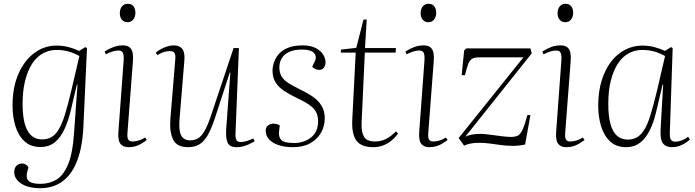

<svg xmlns="http://www.w3.org/2000/svg" viewBox="-20 -761 3662 1011"><path d="M388 -316H385L354 -185Q341 -128 320.5 -83Q300 -38 269.5 -12.5Q239 13 193 13Q141 13 108.5 -17.5Q76 -48 61 -97.5Q46 -147 46 -205Q46 -302 77.5 -373Q109 -444 161.5 -482.5Q214 -521 277 -521Q312 -521 341.5 -513Q371 -505 397 -493L429 -513L438 -508L419 -91Q416 -29 405 21.5Q394 72 375.5 110.5Q357 149 330 176Q303 203 268.5 216.5Q234 230 192 230Q161 230 136 224Q111 218 93 206.5Q75 195 65 179.5Q55 164 55 146Q55 124 66.5 112Q78 100 96 100Q103 100 109.5 102.5Q116 105 121 109.5Q126 114 130 120L124 142Q118 163 122.5 178Q127 193 144 200Q161 207 194 207Q240 207 277 185Q314 163 338.5 104.5Q363 46 370 -61ZM201 -27Q229 -27 250 -38.5Q271 -50 288.5 -78.5Q306 -107 321.5 -156.5Q337 -206 355 -282L398 -466Q367 -483 339 -490.5Q311 -498 276 -498Q239 -498 206 -480Q173 -462 149.5 -426Q126 -390 112.5 -337Q99 -284 99 -214Q99 -119 125 -73Q151 -27 201 -27Z M631 -441Q633 -469 627.5 -482Q622 -495 604 -495Q590 -495 574.5 -490.5Q559 -486 537 -475L531 -490Q555 -505 578 -513.5Q601 -522 626 -522Q651 -522 663 -511.5Q675 -501 678.5 -482.5Q682 -464 680 -440L651 -60Q649 -34 656 -25Q663 -16 677 -16Q692 -16 708.5 -20.5Q725 -25 744 -37L753 -24Q740 -14 725 -5Q710 4 693.5 9Q677 14 658 14Q635 14 622 4Q609 -6 605.5 -23.5Q602 -41 603 -61ZM611 -691Q611 -714 622.5 -727.5Q634 -741 652 -741Q666 -741 674.5 -735.5Q683 -730 688 -719.5Q693 -709 693 -694Q693 -673 682 -658.5Q671 -644 651 -644Q634 -644 622.5 -656.5Q611 -669 611 -691Z M800 -484Q811 -493 826 -501.5Q841 -510 859 -516Q877 -522 895 -522Q925 -522 939.5 -504Q954 -486 951 -445L925 -128Q921 -70 935 -46Q949 -22 981 -22Q1003 -22 1021 -31.5Q1039 -41 1056 -69.5Q1073 -98 1092 -155L1210 -508H1238L1220 -56Q1219 -33 1225.5 -23Q1232 -13 1248 -13Q1260 -13 1276 -17.5Q1292 -22 1314 -32L1321 -17Q1311 -12 1300 -6Q1289 0 1276.5 4.5Q1264 9 1251.5 11.5Q1239 14 1226 14Q1188 14 1178 -11Q1168 -36 1171 -81L1193 -379H1190L1113 -143Q1094 -85 1074.5 -50.5Q1055 -16 1030 -1Q1005 14 971 14Q910 14 891 -27Q872 -68 877 -134L903 -449Q905 -471 899 -481.5Q893 -492 875 -492Q859 -492 843 -487Q827 -482 809 -471Z M1530 -8Q1580 -8 1617.5 -37Q1655 -66 1655 -123Q1655 -152 1643.5 -172.5Q1632 -193 1607 -210Q1582 -227 1541 -246Q1504 -264 1476 -282.5Q1448 -301 1431.5 -326.5Q1415 -352 1415 -389Q1415 -410 1423 -433.5Q1431 -457 1448.5 -477Q1466 -497 1497 -509.5Q1528 -522 1574 -522Q1616 -522 1642.5 -508Q1669 -494 1681.5 -474Q1694 -454 1694 -433Q1694 -416 1685.5 -404.5Q1677 -393 1660 -393Q1649 -393 1639.5 -398Q1630 -403 1624 -409L1634 -431Q1651 -460 1635 -480Q1619 -500 1569 -500Q1530 -500 1503.5 -488Q1477 -476 1464 -455Q1451 -434 1451 -406Q1451 -376 1464 -356.5Q1477 -337 1500.5 -322.5Q1524 -308 1556 -292Q1589 -276 1614 -260.5Q1639 -245 1655.5 -227.5Q1672 -210 1681 -188.5Q1690 -167 1690 -138Q1690 -96 1670 -61.5Q1650 -27 1613 -6.5Q1576 14 1522 14Q1479 14 1446.5 3Q1414 -8 1396.5 -27.5Q1379 -47 1379 -73Q1379 -91 1391.5 -100.5Q1404 -110 1420 -110Q1428 -110 1437 -107.5Q1446 -105 1453 -101L1449 -64Q1447 -39 1461.5 -23.5Q1476 -8 1530 -8Z M1776 -500 1856 -509 1894 -658H1911L1902 -508H2065L2063 -484H1901L1884 -113Q1882 -67 1896.5 -41.5Q1911 -16 1955 -16Q1987 -16 2014 -30Q2041 -44 2064 -69L2076 -58Q2061 -37 2041 -20.5Q2021 -4 1997 5Q1973 14 1946 14Q1881 14 1856 -21.5Q1831 -57 1835 -132L1853 -484H1774Z M2215 -441Q2217 -469 2211.5 -482Q2206 -495 2188 -495Q2174 -495 2158.5 -490.5Q2143 -486 2121 -475L2115 -490Q2139 -505 2162 -513.5Q2185 -522 2210 -522Q2235 -522 2247 -511.5Q2259 -501 2262.5 -482.5Q2266 -464 2264 -440L2235 -60Q2233 -34 2240 -25Q2247 -16 2261 -16Q2276 -16 2292.5 -20.5Q2309 -25 2328 -37L2337 -24Q2324 -14 2309 -5Q2294 4 2277.5 9Q2261 14 2242 14Q2219 14 2206 4Q2193 -6 2189.5 -23.5Q2186 -41 2187 -61ZM2195 -691Q2195 -714 2206.5 -727.5Q2218 -741 2236 -741Q2250 -741 2258.5 -735.5Q2267 -730 2272 -719.5Q2277 -709 2277 -694Q2277 -673 2266 -658.5Q2255 -644 2235 -644Q2218 -644 2206.5 -656.5Q2195 -669 2195 -691Z M2435 -506H2773L2780 -480L2430 -41Q2441 -47 2454 -50Q2467 -53 2481.5 -54.5Q2496 -56 2512 -56Q2528 -56 2558.5 -52Q2589 -48 2620 -44Q2651 -40 2670 -40Q2691 -40 2705 -46Q2719 -52 2731 -77Q2743 -102 2757 -155H2773L2745 0Q2712 7 2681 7Q2650 7 2620 3Q2590 -1 2561 -5Q2532 -9 2503 -9Q2476 -9 2457 -5Q2438 -1 2424 6L2395 -34L2736 -459H2503Q2479 -459 2466 -451.5Q2453 -444 2445.5 -424Q2438 -404 2428 -365H2411L2424 -495Z M2936 -441Q2938 -469 2932.5 -482Q2927 -495 2909 -495Q2895 -495 2879.5 -490.5Q2864 -486 2842 -475L2836 -490Q2860 -505 2883 -513.5Q2906 -522 2931 -522Q2956 -522 2968 -511.5Q2980 -501 2983.5 -482.5Q2987 -464 2985 -440L2956 -60Q2954 -34 2961 -25Q2968 -16 2982 -16Q2997 -16 3013.5 -20.5Q3030 -25 3049 -37L3058 -24Q3045 -14 3030 -5Q3015 4 2998.5 9Q2982 14 2963 14Q2940 14 2927 4Q2914 -6 2910.5 -23.5Q2907 -41 2908 -61ZM2916 -691Q2916 -714 2927.5 -727.5Q2939 -741 2957 -741Q2971 -741 2979.5 -735.5Q2988 -730 2993 -719.5Q2998 -709 2998 -694Q2998 -673 2987 -658.5Q2976 -644 2956 -644Q2939 -644 2927.5 -656.5Q2916 -669 2916 -691Z M3507 -62Q3506 -35 3513 -25Q3520 -15 3535 -15Q3552 -15 3569.5 -21.5Q3587 -28 3603 -41L3613 -26Q3600 -15 3585.5 -6Q3571 3 3554.5 8.5Q3538 14 3519 14Q3496 14 3481.5 4Q3467 -6 3462 -25.5Q3457 -45 3458 -73L3472 -316H3469L3436 -176Q3427 -136 3413 -101Q3399 -66 3380.5 -40.5Q3362 -15 3336.5 -0.5Q3311 14 3277 14Q3225 14 3192.5 -16.5Q3160 -47 3145 -96.5Q3130 -146 3130 -205Q3130 -278 3148 -336.5Q3166 -395 3197.5 -436Q3229 -477 3271.5 -499Q3314 -521 3361 -521Q3396 -521 3425.5 -513Q3455 -505 3482 -493L3513 -513L3522 -508ZM3285 -26Q3312 -26 3332.5 -37Q3353 -48 3371 -75.5Q3389 -103 3404.5 -153Q3420 -203 3439 -281L3482 -466Q3451 -483 3423 -490.5Q3395 -498 3360 -498Q3323 -498 3290 -480Q3257 -462 3233.5 -426Q3210 -390 3196.5 -337Q3183 -284 3183 -214Q3183 -150 3194.5 -108Q3206 -66 3229 -46Q3252 -26 3285 -26Z"/></svg>

Font: Literata 60pt ExtraLight
Style: Italic
Weight: 250
Italic angle: -2°
Designer: Latin by Veronika Burian and Jose Scaglione. Greek by Irene Vlachou. Cyrillic by Vera Evstafieva
Foundry: TypeTogether
Version: Version 3.103;gftools[0.9.29]